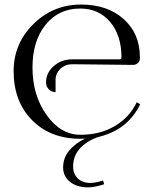

<svg xmlns="http://www.w3.org/2000/svg" viewBox="-20 -603 673 845"><path d="M433.6 191.4 438.5 208Q394.5 221.7 368.2 221.7Q318.4 221.7 288.1 197.3Q257.8 172.9 257.8 133.8Q257.8 91.8 284.7 59.6Q311.5 27.3 354.5 6.8Q344.7 7.8 334 7.8Q202.1 7.8 121.1 -74.2Q40 -156.2 40 -290Q40 -411.1 127 -497.1Q213.9 -583 336.9 -583Q453.1 -583 524.4 -519Q595.7 -455.1 595.7 -350.6V-345.7Q595.7 -334 586.9 -325.7Q578.1 -317.4 565.4 -317.4L297.9 -320.3Q267.6 -320.3 246.1 -300.8Q224.6 -279.3 224.6 -252V-197.3Q207 -197.3 194.8 -210Q182.6 -222.7 182.6 -240.2Q182.6 -282.2 216.3 -312Q250 -341.8 297.9 -341.8H506.8Q514.6 -341.8 514.6 -350.6Q514.6 -447.3 464.8 -506.3Q415 -565.4 333 -565.4Q238.3 -565.4 180.7 -494.1Q123 -422.9 123 -305.7Q123 -183.6 185.1 -96.7Q247.1 -9.8 334 -9.8Q419.9 -9.8 484.9 -47.9Q549.8 -85.9 582 -153.3L596.7 -143.6Q543.9 -35.2 422.9 -2.9Q372.1 10.7 336.9 44.9Q301.8 79.1 301.8 129.9Q301.8 162.1 322.3 182.1Q342.8 202.1 377 202.1Q400.4 202.1 433.6 191.4Z"/></svg>

Font: FoglihtenNo07
Style: Regular
Weight: 500
Designer: gluk (gluksza@wp.pl)
Foundry: gluk (gluksza@wp.pl)
Version: Version 0.871